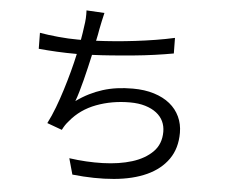

<svg xmlns="http://www.w3.org/2000/svg" viewBox="-55 -849 1111 946"><g transform="rotate(5 500.0 -375.5)"><path d="M782 -611Q738 -603 688 -596Q638 -589 585.5 -584Q533 -579 481 -575Q429 -571 381 -569Q374 -538 366.5 -505.5Q359 -473 351 -442Q343 -411 335 -383.5Q327 -356 319 -335Q351 -358 383 -374Q415 -390 448.5 -400.5Q482 -411 518.5 -416Q555 -421 596 -421Q655 -421 701.5 -406.5Q748 -392 780 -366Q812 -340 829 -303.5Q846 -267 846 -224Q846 -147 808.5 -93.5Q771 -40 703.5 -9Q636 22 542 30.5Q448 39 336 27L314 -52Q399 -40 480 -42.5Q561 -45 624 -64.5Q687 -84 725.5 -122.5Q764 -161 764 -222Q764 -250 753 -273.5Q742 -297 719.5 -314.5Q697 -332 664 -342Q631 -352 588 -352Q499 -352 422 -323Q345 -294 296 -234Q286 -223 279 -212.5Q272 -202 265 -188L191 -215Q210 -252 226.5 -295.5Q243 -339 257.5 -385.5Q272 -432 284.5 -478.5Q297 -525 306 -567H305Q254 -567 207 -569.5Q160 -572 117 -576L116 -655Q155 -648 207 -643Q259 -638 304 -638H320Q324 -658 326 -674Q328 -690 330 -703Q334 -727 335 -746Q336 -765 335 -785L424 -780Q419 -760 414.5 -738.5Q410 -717 406 -697Q404 -686 401.5 -671.5Q399 -657 395 -640Q440 -642 488.5 -646Q537 -650 587 -656Q637 -662 686.5 -670Q736 -678 781 -688Z"/></g></svg>

Font: SpoqaHanSansJP-Regular
Style: Regular
Weight: 400
Designer: [Source Han Sans]
Ryoko NISHIZUKA  (kana & ideographs); Paul D. Hunt (Latin, Greek & Cyrillic); Wenlong ZHANG  (bopomofo
Foundry: Spoqa (http://bi.spoqa.com)
Version: Version 1.002.20150607